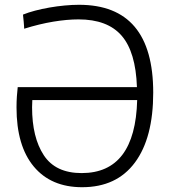

<svg xmlns="http://www.w3.org/2000/svg" viewBox="-20 -772 715 802"><path d="M321 -49Q545 -49 553 -354H115Q114 -339 114 -324Q114 -198 163 -123.5Q212 -49 321 -49ZM49 -323Q49 -348 50.5 -369.5Q52 -391 54 -408H552Q547 -555 488 -623Q429 -691 308 -691Q260 -691 202.5 -681.5Q145 -672 81 -652Q81 -653 80.5 -662Q80 -671 79 -681.5Q78 -692 77 -701Q76 -710 76 -711Q98 -720 126.5 -727.5Q155 -735 186.5 -740.5Q218 -746 250 -749Q282 -752 310 -752Q620 -752 620 -385Q620 -196 543.5 -93Q467 10 323 10Q193 10 121 -76.5Q49 -163 49 -323Z"/></svg>

Font: EncodeSans
Style: Light
Weight: 300
Designer: Pablo Impallari, Andres Torresi
Foundry: Pablo Impallari, Andres Torresi
Version: Version 1.000; ttfautohint (v1.4.1)